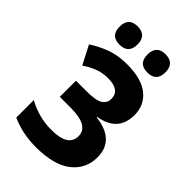

<svg xmlns="http://www.w3.org/2000/svg" viewBox="-272 -1031 1144 1144"><g transform="rotate(45 300.0 -459.0)"><path d="M493 -851Q493 -928 417 -928Q342 -928 342 -851Q342 -774 417 -774Q493 -774 493 -851ZM258 -851Q258 -928 182 -928Q107 -928 107 -851Q107 -774 182 -774Q258 -774 258 -851ZM565 -207Q565 -351 393 -372V-376Q543 -401 543 -541Q543 -624 481.5 -674Q420 -724 298 -724Q220 -724 160.5 -701.5Q101 -679 53 -647L114 -529Q147 -552 187 -568.5Q227 -585 276 -585Q377 -585 377 -512Q377 -477 348.5 -458Q320 -439 238 -439H151V-303H243Q396 -303 396 -216Q396 -128 255 -128Q197 -128 147.5 -142Q98 -156 55 -180V-32Q97 -13 149 -1.5Q201 10 262 10Q413 10 489 -49.5Q565 -109 565 -207Z"/></g></svg>

Font: Noto Sans Mono UI ExtraBold
Style: Regular
Weight: 800
Designer: Monotype Design team
Foundry: Monotype Imaging Inc.
Version: 1.000